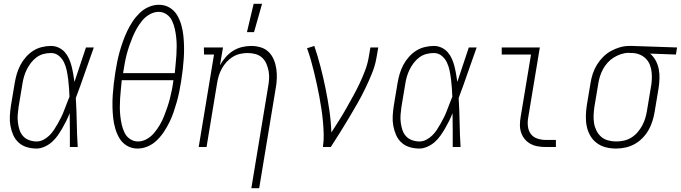

<svg xmlns="http://www.w3.org/2000/svg" viewBox="-20 -768 3557 1003"><path d="M171 8Q144 8 119.5 0.5Q95 -7 77 -23.5Q59 -40 49 -63Q39 -86 34.5 -111Q30 -136 31.5 -162.5Q33 -189 37 -215L57 -335Q61 -359 68 -382.5Q75 -406 86.5 -428Q98 -450 115 -469.5Q132 -489 153 -502.5Q174 -516 198.5 -522Q223 -528 246 -528Q268 -528 287 -519Q306 -510 319 -495Q332 -480 340.5 -461Q349 -442 354 -422Q359 -402 362.5 -381.5Q366 -361 369 -340Q384 -385 399 -430Q414 -475 429 -520H470Q446 -454 423.5 -388Q401 -322 376 -256Q380 -193 381 -128.5Q382 -64 386 0H345Q345 -44 345 -88Q345 -132 344 -177Q336 -156 326 -136Q316 -116 305 -97Q294 -78 281 -59.5Q268 -41 251 -26Q234 -11 212.5 -1.5Q191 8 171 8ZM171 -29Q190 -29 207 -38Q224 -47 238 -60.5Q252 -74 262.5 -90.5Q273 -107 282.5 -123.5Q292 -140 300.5 -157.5Q309 -175 315.5 -192.5Q322 -210 329 -227.5Q336 -245 343 -263Q342 -286 340.5 -309Q339 -332 336 -355Q333 -378 328.5 -400Q324 -422 314.5 -442Q305 -462 287.5 -476.5Q270 -491 246 -491Q227 -491 207.5 -486Q188 -481 171 -468.5Q154 -456 141.5 -439.5Q129 -423 120 -405Q111 -387 105.5 -368Q100 -349 97 -329L77 -209Q74 -189 72.5 -168.5Q71 -148 73.5 -128Q76 -108 82 -89.5Q88 -71 100.5 -57Q113 -43 132 -36Q151 -29 171 -29Z M699 8Q668 8 643.5 -6.5Q619 -21 604.5 -45Q590 -69 582 -97Q574 -125 571 -154Q568 -183 567.5 -212.5Q567 -242 569 -272Q571 -302 574.5 -332Q578 -362 583 -393Q587 -419 592.5 -446Q598 -473 605.5 -499.5Q613 -526 622.5 -552.5Q632 -579 644 -604.5Q656 -630 672 -654.5Q688 -679 709 -699.5Q730 -720 756.5 -731.5Q783 -743 810 -743Q841 -743 865.5 -728.5Q890 -714 904.5 -690Q919 -666 927 -638Q935 -610 938 -581Q941 -552 941.5 -522.5Q942 -493 940 -463Q938 -433 934.5 -403Q931 -373 926 -342Q922 -316 916.5 -289Q911 -262 903.5 -235.5Q896 -209 887 -182.5Q878 -156 865.5 -130.5Q853 -105 837 -80.5Q821 -56 800 -35.5Q779 -15 752.5 -3.5Q726 8 699 8ZM893 -386Q895 -409 897.5 -433Q900 -457 901.5 -480.5Q903 -504 903 -527Q903 -550 900.5 -573Q898 -596 893 -618Q888 -640 878.5 -660Q869 -680 850.5 -693Q832 -706 809 -706Q785 -706 762 -693Q739 -680 723 -660.5Q707 -641 694.5 -619Q682 -597 672.5 -574Q663 -551 655 -527.5Q647 -504 641 -480.5Q635 -457 631 -433.5Q627 -410 623 -386ZM701 -29Q725 -29 747.5 -42Q770 -55 786 -74.5Q802 -94 815 -116Q828 -138 837 -161Q846 -184 854 -207.5Q862 -231 868 -254.5Q874 -278 878.5 -301.5Q883 -325 886 -349H616Q614 -326 611.5 -302Q609 -278 607.5 -254.5Q606 -231 606 -208Q606 -185 608.5 -162Q611 -139 616 -117Q621 -95 630.5 -75Q640 -55 659 -42Q678 -29 701 -29Z M1293 215 1380 -311Q1384 -332 1385.5 -353.5Q1387 -375 1383.5 -395Q1380 -415 1372 -434Q1364 -453 1349.5 -466.5Q1335 -480 1315 -485.5Q1295 -491 1273 -491Q1254 -491 1234 -486.5Q1214 -482 1196 -471Q1178 -460 1163.5 -444Q1149 -428 1139 -410Q1129 -392 1123 -372.5Q1117 -353 1114 -333L1059 0H1018L1098 -483H1046L1045 -520H1145L1129 -427Q1141 -449 1158.5 -469Q1176 -489 1197.5 -502.5Q1219 -516 1243.5 -522Q1268 -528 1292 -528Q1318 -528 1342.5 -520.5Q1367 -513 1384 -496Q1401 -479 1410.5 -456Q1420 -433 1423.5 -408Q1427 -383 1426 -357Q1425 -331 1420 -305L1334 215ZM1270 -600 1305 -748H1349L1307 -600Z M1667 0Q1672 -34 1671 -67.5Q1670 -101 1667 -134Q1664 -167 1659 -199.5Q1654 -232 1648 -264.5Q1642 -297 1635 -328.5Q1628 -360 1620.5 -391.5Q1613 -423 1604 -454.5Q1595 -486 1584 -516L1622 -528Q1640 -475 1654.5 -419Q1669 -363 1680.5 -306.5Q1692 -250 1700.5 -192.5Q1709 -135 1711 -76Q1731 -107 1751 -138.5Q1771 -170 1789 -202Q1807 -234 1825 -266.5Q1843 -299 1858.5 -332Q1874 -365 1887 -399Q1900 -433 1906 -468L1915 -520H1956L1947 -468Q1940 -426 1923.5 -385.5Q1907 -345 1888 -305.5Q1869 -266 1847 -227.5Q1825 -189 1802 -150.5Q1779 -112 1755.5 -74.5Q1732 -37 1708 0Z M2171 8Q2144 8 2119.5 0.5Q2095 -7 2077 -23.5Q2059 -40 2049 -63Q2039 -86 2034.5 -111Q2030 -136 2031.5 -162.5Q2033 -189 2037 -215L2057 -335Q2061 -359 2068 -382.5Q2075 -406 2086.5 -428Q2098 -450 2115 -469.5Q2132 -489 2153 -502.5Q2174 -516 2198.5 -522Q2223 -528 2246 -528Q2268 -528 2287 -519Q2306 -510 2319 -495Q2332 -480 2340.5 -461Q2349 -442 2354 -422Q2359 -402 2362.5 -381.5Q2366 -361 2369 -340Q2384 -385 2399 -430Q2414 -475 2429 -520H2470Q2446 -454 2423.5 -388Q2401 -322 2376 -256Q2380 -193 2381 -128.5Q2382 -64 2386 0H2345Q2345 -44 2345 -88Q2345 -132 2344 -177Q2336 -156 2326 -136Q2316 -116 2305 -97Q2294 -78 2281 -59.5Q2268 -41 2251 -26Q2234 -11 2212.5 -1.5Q2191 8 2171 8ZM2171 -29Q2190 -29 2207 -38Q2224 -47 2238 -60.5Q2252 -74 2262.5 -90.5Q2273 -107 2282.5 -123.5Q2292 -140 2300.5 -157.5Q2309 -175 2315.5 -192.5Q2322 -210 2329 -227.5Q2336 -245 2343 -263Q2342 -286 2340.5 -309Q2339 -332 2336 -355Q2333 -378 2328.5 -400Q2324 -422 2314.5 -442Q2305 -462 2287.5 -476.5Q2270 -491 2246 -491Q2227 -491 2207.5 -486Q2188 -481 2171 -468.5Q2154 -456 2141.5 -439.5Q2129 -423 2120 -405Q2111 -387 2105.5 -368Q2100 -349 2097 -329L2077 -209Q2074 -189 2072.5 -168.5Q2071 -148 2073.5 -128Q2076 -108 2082 -89.5Q2088 -71 2100.5 -57Q2113 -43 2132 -36Q2151 -29 2171 -29Z M2832 0Q2810 0 2789.5 -3.5Q2769 -7 2751.5 -16.5Q2734 -26 2721.5 -41Q2709 -56 2702.5 -75Q2696 -94 2696 -115Q2696 -136 2700 -158L2754 -483H2601V-520H2800L2739 -152Q2735 -129 2738 -106.5Q2741 -84 2753.5 -67.5Q2766 -51 2787.5 -44Q2809 -37 2831 -37H2884V0Z M3198 8Q3170 8 3144.5 1.5Q3119 -5 3098 -20.5Q3077 -36 3064 -58.5Q3051 -81 3045.5 -106.5Q3040 -132 3040.5 -160Q3041 -188 3045 -215L3065 -335Q3069 -360 3077 -384Q3085 -408 3098.5 -430Q3112 -452 3130.5 -470.5Q3149 -489 3171.5 -501.5Q3194 -514 3218.5 -521Q3243 -528 3267 -528H3281L3517 -520L3511 -483L3376 -488Q3394 -473 3405.5 -451.5Q3417 -430 3421.5 -406Q3426 -382 3425 -356Q3424 -330 3420 -305L3400 -185Q3396 -160 3388.5 -136Q3381 -112 3368.5 -89.5Q3356 -67 3337 -47.5Q3318 -28 3295.5 -15.5Q3273 -3 3248 2.5Q3223 8 3199 8ZM3199 -29Q3219 -29 3239.5 -33.5Q3260 -38 3278.5 -49.5Q3297 -61 3311 -77.5Q3325 -94 3335 -112.5Q3345 -131 3351 -151Q3357 -171 3360 -191L3380 -311Q3384 -331 3385 -351.5Q3386 -372 3384 -391.5Q3382 -411 3375 -429Q3368 -447 3355 -460.5Q3342 -474 3324 -482Q3306 -490 3286 -491H3275Q3272 -491 3269.5 -491.5Q3267 -492 3265 -492Q3245 -492 3225 -485.5Q3205 -479 3187 -468Q3169 -457 3154.5 -441Q3140 -425 3130 -406.5Q3120 -388 3114 -368.5Q3108 -349 3105 -329L3085 -209Q3082 -188 3081 -166Q3080 -144 3083.5 -123.5Q3087 -103 3096.5 -84.5Q3106 -66 3121 -53Q3136 -40 3157 -34.5Q3178 -29 3199 -29Z"/></svg>

Font: Iosevka Curly Slab Extralight
Style: Italic
Weight: 200
Italic angle: -9°
Monospace: yes
Designer: Belleve Invis
Foundry: Belleve Invis
Version: Version 22.1.2; ttfautohint (v1.8.4)